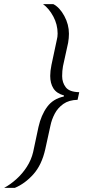

<svg xmlns="http://www.w3.org/2000/svg" viewBox="-86 -763 420 933"><path d="M-66 150Q-36 134 -6.5 107.5Q23 81 44.5 47.5Q66 14 75 -24L101 -146Q114 -204 143 -243.5Q172 -283 224 -294L225 -299Q189 -309 173.5 -333.5Q158 -358 158 -394Q158 -418 164 -447L190 -569Q192 -576 193 -584Q194 -592 194 -600Q194 -644 173 -683Q152 -722 123 -743H173Q204 -727 226.5 -685.5Q249 -644 249 -599Q249 -578 245 -555L220 -441Q216 -419 216 -393Q216 -362 233.5 -339Q251 -316 299 -315L291 -278Q249 -277 222 -258Q195 -239 180 -210.5Q165 -182 159 -152L134 -38Q117 38 76.5 83.5Q36 129 -14 150Z"/></svg>

Font: Saira Light
Style: Italic
Weight: 300
Italic angle: -12°
Designer: Hector Gatti with collaboration of the Omnibus-Type team
Foundry: Omnibus-Type
Version: Version 1.100; ttfautohint (v1.8.3)